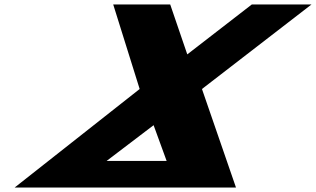

<svg xmlns="http://www.w3.org/2000/svg" viewBox="-20 -845 1423 865"><path d="M730.7 -120H460.3L672 -281ZM1043.2 0 889.9 -444 1383.5 -825H1114.6L823.7 -600L746.8 -825H490L609.2 -444L45.8 0Z"/></svg>

Font: Hussar
Style: BdSuprExtOblFive
Weight: 700
Foundry: Cannot Into Space Fonts
Version: Version 2.00